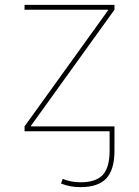

<svg xmlns="http://www.w3.org/2000/svg" viewBox="-20 -540 572 790"><path d="M425 -498V-500H81V-520H451V-500L107 -22V-20H451V-10V0V80Q451 158 417.5 194Q384 230 311 230Q267 230 231 215L238 196Q272 210 311 210Q375 210 403 179.5Q431 149 431 80V0H81V-20Z"/></svg>

Font: Mplus 1p Thin
Style: Regular
Weight: 250
Version: Version 1.061